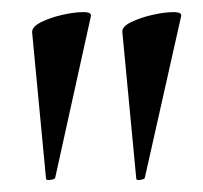

<svg xmlns="http://www.w3.org/2000/svg" viewBox="-20 -660 335 317"><path d="M56 -365 33 -607Q33 -616 48 -623.5Q63 -631 83 -635.5Q103 -640 117.5 -640Q132 -640 130 -633L71 -366Q70 -364 63 -363Q56 -362 56 -365ZM205 -365 182 -607Q181 -616 196.5 -623.5Q212 -631 232 -635.5Q252 -640 266.5 -640Q281 -640 279 -633L219 -366Q218 -364 211.5 -363Q205 -362 205 -365Z"/></svg>

Font: Cormorant Garamond Light SemiBold
Style: Regular
Weight: 600
Version: Version 4.001